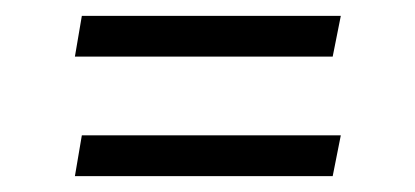

<svg xmlns="http://www.w3.org/2000/svg" viewBox="-20 -361 528 244"><path d="M84 -189H413.1L402.8 -137.2H75.2ZM84 -340.8H413.1L402.8 -289.1H75.2Z"/></svg>

Font: Quattrocento Roman
Style: Regular
Weight: 400
Designer: Pablo Impallari
Foundry: Pablo Impallari. www.impallari.com Igino Marini. www.ikern.com
Version: Version 1.000